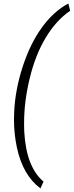

<svg xmlns="http://www.w3.org/2000/svg" viewBox="-20 -817 410 1066"><path d="M359.4 -797.4C304.2 -768.1 255.4 -723.6 212.4 -664.1C168.9 -604.5 133.8 -532.2 106 -446.8C78.1 -361.3 62 -276.4 58.6 -191.4C58.1 -178.7 57.6 -165.5 57.6 -152.8C57.6 -100.6 63 -48.8 73.7 1.5C95.7 104.5 139.6 180.7 204.6 229L221.7 191.4C157.7 137.2 122.1 45.4 114.7 -85L113.8 -117.2C113.8 -123 113.8 -128.9 113.8 -134.8C113.8 -213.4 124 -295.9 145 -382.3C166 -468.8 195.3 -543.9 233.9 -607.9C272.5 -671.9 317.4 -721.7 369.6 -757.3Z"/></svg>

Font: Roboto Light
Style: Italic
Weight: 300
Italic angle: -12°
Designer: Google
Version: Version 2.137; 2017